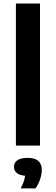

<svg xmlns="http://www.w3.org/2000/svg" viewBox="-20 -828 318 1092"><path d="M70.5 0V-808H207.5V0ZM98 243.5Q114 211.5 119.5 189.2Q125 167 125 143.5L149 172H138.5Q96.5 172 78 158Q59.5 144 59.5 121Q59.5 97.5 78.5 83.8Q97.5 70 137.5 70Q179 70 198.2 87.5Q217.5 105 217.5 138Q217.5 163 208 191.8Q198.5 220.5 182 243.5Z"/></svg>

Font: Encode Sans SemiExpanded SemiBold
Style: Regular
Weight: 600
Width: 6
Designer: Multiple Designers
Foundry: Impallari Type
Version: Version 3.002